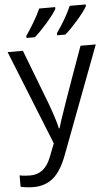

<svg xmlns="http://www.w3.org/2000/svg" viewBox="-65 -808 633 1089"><g transform="rotate(-5 252.0 -263.0)"><path d="M81.1 240.2Q43.9 240.2 7.8 231.9V167Q34.7 172.9 67.9 172.9Q151.4 172.9 187 79.1L216.8 2.9L1 -535.2H87.9L205.1 -230Q243.7 -125.5 252.9 -79.1H256.8Q270.5 -132.8 416 -535.2H502.9L272.9 74.2Q239.3 164.1 193.4 202.1Q147.5 240.2 81.1 240.2ZM465.8 -766.1V-755.9Q448.2 -725.1 406.2 -677.2Q364.3 -629.4 335.9 -606H289.1V-618.2Q340.8 -690.4 375 -766.1ZM292 -766.1V-755.9Q274.4 -725.1 232.4 -677.2Q190.4 -629.4 162.1 -606H114.7V-618.2Q132.3 -641.6 159.2 -687Q186 -732.4 201.2 -766.1Z"/></g></svg>

Font: OpenSans
Style: Regular
Weight: 400
Foundry: Ascender Corporation
Version: Version 1.10